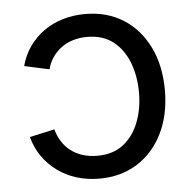

<svg xmlns="http://www.w3.org/2000/svg" viewBox="-45 -592 651 649"><g transform="rotate(-5 280.5 -267.5)"><path d="M266.6 11.7Q226.1 11.7 189.9 0.5Q153.8 -10.7 124.8 -32Q95.7 -53.2 75.2 -82.5Q54.7 -111.8 44.9 -148.9L129.4 -167.5Q135.3 -145.5 147 -126.7Q158.7 -107.9 176.3 -94.2Q193.8 -80.6 216.6 -73.2Q239.3 -65.9 266.6 -65.9Q320.3 -65.9 355.2 -93.3Q390.1 -120.6 407.7 -166.3Q425.3 -211.9 425.3 -266.6Q425.3 -322.3 407.7 -368.2Q390.1 -414.1 355.2 -441.7Q320.3 -469.2 266.6 -469.2Q239.7 -469.2 217 -461.9Q194.3 -454.6 177.2 -441.4Q160.2 -428.2 148.2 -410.4Q136.2 -392.6 130.9 -371.1L46.4 -389.6Q56.2 -426.3 76.7 -455.3Q97.2 -484.4 126 -504.9Q154.8 -525.4 190.4 -536.1Q226.1 -546.9 266.6 -546.9Q340.3 -546.9 395.8 -512Q451.2 -477.1 482.2 -413.8Q513.2 -350.6 513.2 -266.6Q513.2 -184.1 482.2 -121.1Q451.2 -58.1 395.8 -23.2Q340.3 11.7 266.6 11.7Z"/></g></svg>

Font: Inter 18pt
Style: Regular
Weight: 400
Designer: Rasmus Andersson
Foundry: rsms
Version: Version 4.001;git-66647c0bb